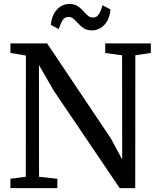

<svg xmlns="http://www.w3.org/2000/svg" viewBox="-20 -966 810 986"><path d="M33.5 0V-48L112.5 -58.5L113 -680.5Q100.5 -683 87 -685.2Q73.5 -687.5 60.2 -690Q47 -692.5 33.5 -694V-743H222L550 -254L607.5 -147L607 -682L520.5 -694V-743H754.5V-694L675 -682L674.5 0H594.5L256 -500.5L180 -632L180.5 -58L274.5 -48V0ZM452 -810Q427 -810 410.8 -820.5Q394.5 -831 382.5 -844.5Q370.5 -858 358.8 -868.5Q347 -879 331.5 -879Q311 -879 300.2 -860.5Q289.5 -842 282 -816.5L241 -838Q246 -889 272.8 -917.2Q299.5 -945.5 336.5 -945.5Q362 -945.5 378.2 -935Q394.5 -924.5 406.5 -910.8Q418.5 -897 430.2 -886.5Q442 -876 457.5 -876Q478 -876 488.8 -894.8Q499.5 -913.5 506.5 -939L547.5 -917.5Q542.5 -866 515.8 -838Q489 -810 452 -810Z"/></svg>

Font: Merriweather 24pt
Style: Regular
Weight: 400
Designer: Eben Sorkin
Foundry: Eben Sorkin
Version: Version 2.100